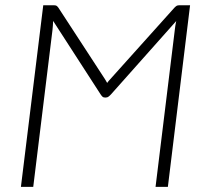

<svg xmlns="http://www.w3.org/2000/svg" viewBox="-20 -728 810 748"><path d="M397.5 -405Q400 -408.5 403 -412.2Q406 -416 410 -420L659.5 -698Q665 -703.5 668.5 -705.5Q672 -707.5 679 -707.5H720.5L634 0H586L661 -611.5Q662.5 -627 666.5 -646L413 -361Q408 -355.5 403.2 -351.8Q398.5 -348 392 -348H389Q382.5 -348 378.8 -351.8Q375 -355.5 371.5 -361L187 -646.5Q186.5 -637.5 186 -628.5Q185.5 -619.5 184.5 -611.5L109.5 0H61.5L148.5 -707.5H190Q197 -707.5 200.2 -705.5Q203.5 -703.5 207.5 -698L389 -419.5Z"/></svg>

Font: Lato Light
Style: Italic
Weight: 300
Italic angle: -7°
Designer: Lukasz Dziedzic
Foundry: tyPoland Lukasz Dziedzic
Version: Version 2.007; 2014-02-27